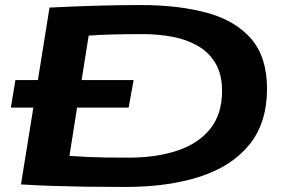

<svg xmlns="http://www.w3.org/2000/svg" viewBox="-20 -730 1123 760"><path d="M23 -304 41 -413H130L176 -700Q275 -705 363.5 -707.5Q452 -710 537 -710Q688 -710 800.5 -679Q913 -648 975 -575.5Q1037 -503 1037 -379Q1037 -244 967.5 -158Q898 -72 772 -31Q646 10 476 10Q388 10 319.5 9Q251 8 190 6Q129 4 63 0L112 -304ZM489 -106Q599 -106 682.5 -134Q766 -162 812.5 -220.5Q859 -279 859 -370Q859 -435 833.5 -478.5Q808 -522 764.5 -547.5Q721 -573 664.5 -584Q608 -595 545 -595Q480 -595 423.5 -593.5Q367 -592 331 -589L303 -413H509L489 -304H285L255 -113Q295 -110 330 -108.5Q365 -107 403 -106.5Q441 -106 489 -106Z"/></svg>

Font: Georama Extra Expanded SemiBold
Style: Italic
Weight: 600
Width: 8
Italic angle: -9°
Designer: Jean-Baptiste Levee
Foundry: Production Type
Version: Version 1.000